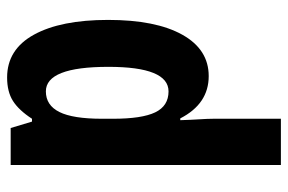

<svg xmlns="http://www.w3.org/2000/svg" viewBox="-155 -645 810 540"><g transform="rotate(90 250.0 -375.0)"><path d="M198 10Q119 10 77.5 -65.5Q36 -141 36 -274Q36 -408 77.5 -482.5Q119 -557 194 -557Q272 -557 313 -477H318Q317 -509 315.5 -531.5Q314 -554 314 -570V-760H444V0H340L322 -60H314Q290 -23 264 -6.5Q238 10 198 10ZM237 -99Q276 -99 295 -137Q314 -175 314 -257V-288Q314 -369 296 -406.5Q278 -444 237 -444Q168 -444 168 -275Q168 -99 237 -99Z"/></g></svg>

Font: Noto Sans Thai ExtCond
Style: Bold
Weight: 700
Width: 2
Designer: Monotype Design Team
Foundry: Monotype Imaging Inc.
Version: Version 2.002; ttfautohint (v1.8.4.7-5d5b)